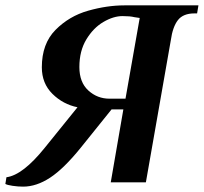

<svg xmlns="http://www.w3.org/2000/svg" viewBox="-57 -680 760 716"><path d="M-37 6 -33 -19Q28 -27 110 -129L232 -280Q178 -291 138.5 -330Q99 -369 99 -429Q99 -517 150 -568.5Q201 -620 271.5 -640Q342 -660 407 -660H683L678 -630H668Q626 -630 606.5 -605Q587 -580 580 -530L487 0H356L403 -272H359L244 -129Q181 -51 130 -17.5Q79 16 29 16Q10 16 -10 13Q-30 10 -37 6ZM411 -312 464 -613 444 -616Q428 -620 400 -620Q366 -620 328.5 -598Q291 -576 265 -533Q239 -490 239 -430Q239 -373 272.5 -342.5Q306 -312 351 -312Z"/></svg>

Font: Philosopher
Style: Bold Italic
Weight: 700
Italic angle: -10°
Designer: Jovanny Lemonad
Foundry: Jovanny Lemonad
Version: Version 2.000